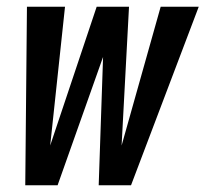

<svg xmlns="http://www.w3.org/2000/svg" viewBox="-20 -550 610 570"><path d="M55 0 60 -530H173L129 -118L267 -530H363L341 -118L457 -530H570L369 0H273L286 -381L151 0Z"/></svg>

Font: Lode
Style: Bold Italic
Weight: 700
Italic angle: -11°
Monospace: yes
Designer: Belleve Invis
Foundry: Belleve Invis
Version: Version 29.2.0; ttfautohint (v1.8.3)